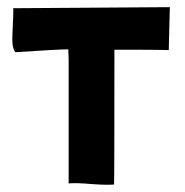

<svg xmlns="http://www.w3.org/2000/svg" viewBox="-20 -517 518 537"><path d="M171 -379Q171 -369 172 -351Q172 -332 172 -324V-4Q194 -6 239 -2Q282 1 299 -1Q300 -11 300 -378Q426 -378 452 -377L455 -497Q428 -497 17 -494Q18 -485 15 -427Q12 -383 23 -371Q142 -379 171 -379Z"/></svg>

Font: Londrina Solid
Style: Regular
Weight: 400
Designer: Marcelo Magalhaes
Foundry: Marcelo Magalh„es
Version: Version 1.001 2011